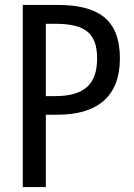

<svg xmlns="http://www.w3.org/2000/svg" viewBox="-20 -755 540 775"><path d="M72 0H165V-292H213C372 -292 464 -365 464 -519C464 -680 372 -735 213 -735H72ZM165 -367V-659H202C319 -659 372 -625 372 -519C372 -414 319 -367 202 -367Z"/></svg>

Font: Noto Sans Mono CJK SC Regular
Style: Regular
Weight: 400
Designer: Ryoko NISHIZUKA (kana & ideographs); Paul D. Hunt (Latin, Greek & Cyrillic); Wenlong ZHANG (bopomofo); Sandoll Communica
Foundry: Adobe Systems Incorporated
Version: Version 1.005;PS 1.005;hotconv 1.0.96;makeotf.lib2.5.65012